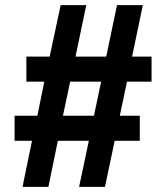

<svg xmlns="http://www.w3.org/2000/svg" viewBox="-20 -718 623 750"><path d="M68 12H169L206 -168H327L289 12H390L428 -168H526V-266H448L476 -399H572V-497H496L538 -698H437L395 -497H275L317 -698H217L174 -497H83V-399H153L126 -266H37V-168H105ZM226 -266 254 -399H375L347 -266Z"/></svg>

Font: Archivo SemiBold
Style: Italic
Weight: 600
Italic angle: -10°
Designer: Hector Gatti
Foundry: Omnibus-Type
Version: Version 2.001